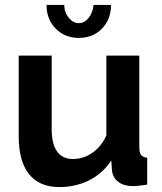

<svg xmlns="http://www.w3.org/2000/svg" viewBox="-20 -750 658 780"><path d="M56 -196V-524H190V-225Q190 -165 212 -134.5Q234 -104 277 -104Q303 -104 328.5 -114.5Q354 -125 375.5 -146Q397 -167 412 -199V-524H546V-150Q546 -129 553.5 -120Q561 -111 578 -109V0Q558 3 544.5 4.5Q531 6 520 6Q484 6 461.5 -10.5Q439 -27 435 -56L432 -98Q397 -45 342 -17.5Q287 10 221 10Q140 10 98 -42.5Q56 -95 56 -196ZM300 -656Q323 -656 340 -677Q357 -698 360 -730H431Q431 -672 394.5 -634Q358 -596 300 -596Q243 -596 206 -634Q169 -672 169 -730H241Q241 -700 259 -678Q277 -656 300 -656Z"/></svg>

Font: Raleway Thin
Style: Bold
Weight: 700
Version: Version 4.026